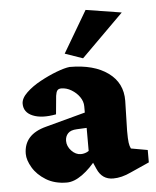

<svg xmlns="http://www.w3.org/2000/svg" viewBox="-50 -704 611 754"><g transform="rotate(-5 255.5 -326.5)"><path d="M183.6 7.8Q135.7 7.8 101.6 -13.2Q67.4 -34.2 49.8 -64Q32.2 -93.8 32.2 -118.2Q32.2 -156.2 54.2 -181.2Q76.2 -206.1 121.1 -217.8L277.3 -259.8V-284.2Q277.3 -303.7 265.1 -321.3Q252.9 -338.9 233.4 -350.6Q213.9 -362.3 193.4 -362.3Q182.6 -362.3 177.7 -356Q172.9 -349.6 170.9 -335L164.1 -262.7Q107.4 -252 72.3 -266.6Q37.1 -281.2 37.1 -315.4Q37.1 -336.9 60.1 -358.9Q83 -380.9 116.2 -398.9Q149.4 -417 181.6 -429.2Q213.9 -441.4 233.4 -443.4Q329.1 -443.4 384.8 -402.8Q440.4 -362.3 439.5 -292L436.5 -173.8Q436.5 -140.6 438.5 -127Q440.4 -113.3 445.3 -103.5L510.7 -91.8V-43L436.5 -9.8Q418 -1 400.4 3.4Q382.8 7.8 366.2 7.8Q322.3 7.8 303.7 -35.2L282.2 -84L306.6 -78.1Q277.3 -39.1 244.6 -15.6Q211.9 7.8 183.6 7.8ZM248 -98.6Q255.9 -98.6 264.2 -101.1Q272.5 -103.5 279.3 -108.4V-199.2L240.2 -197.3Q215.8 -196.3 205.1 -184.6Q194.3 -172.9 194.3 -155.3Q194.3 -133.8 210.9 -116.2Q227.5 -98.6 248 -98.6ZM289.1 -472.7 218.8 -497.1 315.4 -661.1 456.1 -638.7Z"/></g></svg>

Font: Crimson Pro Black
Style: Regular
Weight: 900
Designer: Jacques Le Bailly
Foundry: Baron von Fonthausen
Version: Version 1.003